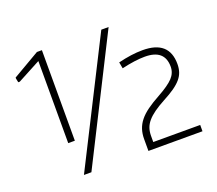

<svg xmlns="http://www.w3.org/2000/svg" viewBox="-124 -917 1228 1088"><g transform="rotate(-20 490.5 -373.0)"><path d="M597 -75Q597 -106 605.5 -132.5Q614 -159 633 -183Q652 -207 683 -229.5Q714 -252 758 -276Q825 -313 852 -342Q879 -371 879 -409Q879 -512 760 -512Q702 -512 620 -493L613 -531Q654 -541 690 -546Q726 -551 761 -551Q920 -551 920 -410Q920 -384 913 -362.5Q906 -341 889.5 -321.5Q873 -302 846 -283Q819 -264 779 -243Q740 -222 713.5 -203Q687 -184 670.5 -164.5Q654 -145 647 -124Q640 -103 640 -78V-41H923V-3H597ZM581 -740H625L252 0H207ZM185 -695 46 -621H37L32 -645V-651L195 -746H225V-200H185Z"/></g></svg>

Font: Encode Sans Wide
Style: Thin
Weight: 100
Designer: Pablo Impallari, Andres Torresi
Foundry: Pablo Impallari, Andres Torresi
Version: Version 1.000; ttfautohint (v1.00) -l 8 -r 50 -G 200 -x 14 -